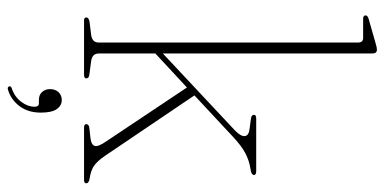

<svg xmlns="http://www.w3.org/2000/svg" viewBox="-258 -504 951 474"><g transform="rotate(90 217.0 -267.5)"><path d="M31.5 0Q23.5 0 23.5 -5.5Q23.5 -11.5 34 -13.5L66.5 -17.5Q85.5 -20 85.5 -36V-676.5Q85.5 -689 74 -689H27Q18.5 -689 18.5 -695Q18.5 -700 27 -702.5L88 -720Q98 -723 103 -723Q112.5 -723 112.5 -712V-194.5L302.5 -372.5Q317.5 -387 316.5 -396.8Q315.5 -406.5 299.5 -408.5L273.5 -412Q264 -413 264 -419.5Q264 -425 273 -425H403Q412.5 -425 412.5 -419.5Q412.5 -416.5 409.2 -414.2Q406 -412 395.5 -410.5Q376.5 -407.5 358.8 -398.2Q341 -389 318 -367.5L216 -272.5L365 -52Q379 -31.5 390.8 -24Q402.5 -16.5 420 -14Q433 -12 433 -5.5Q433 0 425 0H295Q287 0 287 -5.5Q287 -12 296.5 -13L322.5 -16Q338.5 -18 340.8 -26.8Q343 -35.5 329 -55.5L196.5 -254L112.5 -176V-36.5Q112.5 -20 131.5 -17.5L165 -13Q174 -12 174 -5.5Q174 0 165.5 0ZM227.5 111.5Q214.5 111.5 207.5 103.5Q200.5 95.5 200.5 84Q200.5 71 208 63Q215.5 55 227.5 55Q241 55 249.8 67.2Q258.5 79.5 258.5 106.5Q258.5 138 242.8 159Q227 180 203 187.5Q196 190 194 185.5Q192 180.5 198.5 178.5Q219.5 171.5 231.8 155.2Q244 139 244 122Q244 111.5 235.5 111.5Z"/></g></svg>

Font: Fraunces 144pt S050 Thin
Style: Regular
Weight: 100
Version: Version 1.000; ttfautohint (v1.8.3)